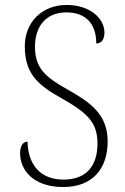

<svg xmlns="http://www.w3.org/2000/svg" viewBox="-20 -744 502 774"><path d="M235 10C351 10 414 -62 414 -174C414 -287 339 -334 249 -385C162 -434 121 -470 121 -556C121 -635 163 -694 248 -694C327 -694 368 -647 368 -569C388 -569 401 -583 401 -613C401 -670 342 -724 249 -724C147 -724 80 -652 80 -558C80 -450 129 -403 226 -349C331 -290 373 -251 373 -166C373 -75 328 -20 236 -20C141 -20 93 -82 91 -173C70 -173 61 -151 61 -126C61 -58 115 10 235 10Z"/></svg>

Font: Noto Serif Myanmar SemiCondensed ExtraLight
Style: Regular
Weight: 200
Width: 4
Designer: Ben Mitchell and the Monotype Design Team
Foundry: Monotype Imaging Inc.
Version: Version 2.106